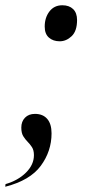

<svg xmlns="http://www.w3.org/2000/svg" viewBox="-49 -561 346 730"><path d="M178 -404Q153 -404 137 -418Q121 -432 121 -460Q121 -494 139 -517.5Q157 -541 188 -541Q214 -541 229 -526.5Q244 -512 244 -485Q244 -443 223.5 -423.5Q203 -404 178 -404ZM-28 139Q20 125 50 95Q80 65 80 29Q80 10 72.5 -1.5Q65 -13 56 -22Q47 -31 39.5 -43Q32 -55 32 -76Q32 -99 46 -113.5Q60 -128 84 -128Q114 -128 130.5 -109Q147 -90 147 -54Q147 14 106 69.5Q65 125 -29 149Z"/></svg>

Font: Noto Serif Display ExtraCondensed SemiBold
Style: Italic
Weight: 600
Width: 2
Italic angle: -12°
Designer: Monotype Design Team
Foundry: Monotype Imaging Inc.
Version: Version 2.009